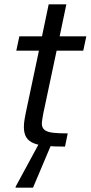

<svg xmlns="http://www.w3.org/2000/svg" viewBox="-20 -678 419 888"><path d="M280.7 0Q231.7 0 195.8 -3Q160 -5.9 136.6 -15.2Q113.2 -24.5 101.8 -42.6Q90.4 -60.8 90.4 -91.2Q90.4 -100.3 91.4 -110Q92.5 -119.8 94.5 -131.2Q96.5 -142.7 99.1 -155.5L160.1 -443.8H55.4L69.5 -510H174.2L205.2 -658H286.9L255.9 -510H379.2L365.1 -443.8H241.9L180.7 -155.5Q179.7 -150.5 178.1 -141.1Q176.5 -131.7 175 -122Q173.4 -112.4 173.4 -107.8Q173.4 -87.7 185.5 -77.6Q197.6 -67.4 223.8 -64.2Q250 -61 293.2 -61ZM52 190 52.5 185 162.5 -18H219.4L218.5 -13L132.7 190Z"/></svg>

Font: Saira Thin
Style: Italic
Weight: 100
Italic angle: -12°
Designer: Hector Gatti with collaboration of the Omnibus-Type team
Foundry: Omnibus-Type
Version: Version 1.101